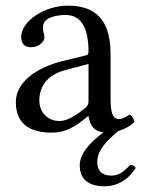

<svg xmlns="http://www.w3.org/2000/svg" viewBox="-20 -459 500 679"><path d="M460 135C456 128 450 124 441 124C419 146 403 162 374 162C337 162 324 141 324 115C324 74.9 349.9 45.4 397.6 4.7C420.9 -1.9 441.3 -13.8 455 -27C453.3 -39.3 449.3 -47.7 438 -54C430.5 -47.8 413.7 -38 401 -38C372 -38 371 -77 371 -123V-270C371 -412 293 -439 220 -439C138 -439 55 -385 55 -328C55 -304 67 -292 90 -292C119 -292 137 -313 137 -326C137 -333 136 -340 134 -344C133 -347 132 -353 132 -364C132 -395 174 -406 212 -406C246 -406 293 -389 293 -276C293 -269 290 -265 287 -264L201 -243C105 -219 36 -166 36 -98C36 -16 92 10 162 10C196.8 10 227 2 271 -32L291 -48H293C298.4 -20.1 307.5 4.5 345.9 9.2C296.2 46.3 262 85.1 262 126C262 180 300 200 350 200C391 200 431 180 460 135ZM293 -233V-101C293 -88 287 -81 279 -75C253 -54 219 -31 191 -31C141 -31 119 -71 119 -102C119 -147 140 -193 214 -212Z"/></svg>

Font: Libertinus Math
Style: Regular
Weight: 400
Designer: Philipp H. Poll
Foundry: Khaled Hosny
Version: Version 6.2